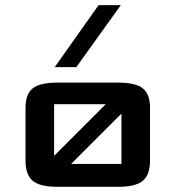

<svg xmlns="http://www.w3.org/2000/svg" viewBox="-20 -718 675 738"><path d="M273.4 -460H190.4L358.9 -698.2H444.3ZM491.7 -326.2 191.4 -25.9 143.1 -74.2 443.4 -374.5ZM446.8 -317.4H188V-87.9H446.8ZM556.6 -100.1Q556.6 -46.9 529.3 -23.4Q502 0 434.6 0H200.2Q132.8 0 105.5 -23.4Q78.1 -46.9 78.1 -100.1V-305.2Q78.1 -355.5 105.2 -377.9Q132.3 -400.4 200.2 -400.4H434.6Q502.4 -400.4 529.5 -377.9Q556.6 -355.5 556.6 -305.2Z"/></svg>

Font: Squarish Sans CT
Style: Regular
Weight: 400
Version: Version 0.9